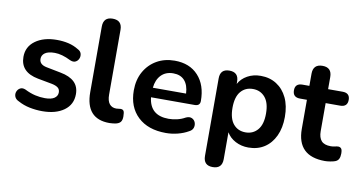

<svg xmlns="http://www.w3.org/2000/svg" viewBox="-84 -934 2523 1343"><g transform="rotate(10 1178.0 -262.5)"><path d="M244 10Q199 10 154.5 1Q110 -8 72 -29Q49 -39 42 -57Q35 -75 41.5 -92.5Q48 -110 64 -119Q80 -128 102 -119Q142 -99 177 -91Q212 -83 246 -83Q292 -83 314 -98.5Q336 -114 336 -139Q336 -161 321.5 -172.5Q307 -184 278 -190L176 -209Q49 -233 49 -342Q49 -414 107.5 -456.5Q166 -499 260 -499Q304 -499 342.5 -490Q381 -481 413 -461Q434 -451 439 -433Q444 -415 437 -398Q430 -381 414 -373Q398 -365 375 -375Q311 -407 261 -407Q214 -407 191.5 -391Q169 -375 169 -349Q169 -308 222 -298L324 -278Q389 -266 422.5 -234Q456 -202 456 -148Q456 -74 398 -32Q340 10 244 10Z M721 10Q552 10 552 -180V-645Q552 -713 618 -713Q685 -713 685 -645V-186Q685 -141 702.5 -119.5Q720 -98 751 -98Q759 -98 767 -99.5Q775 -101 782 -101Q797 -101 803.5 -91.5Q810 -82 810 -52Q810 -25 799 -12Q788 1 763 6Q756 7 744 8.5Q732 10 721 10Z M1122 10Q995 10 922.5 -58.5Q850 -127 850 -245Q850 -321 882 -378Q914 -435 969.5 -467Q1025 -499 1097 -499Q1203 -499 1264 -432.5Q1325 -366 1325 -253Q1325 -218 1287 -218H977Q991 -91 1124 -91Q1152 -91 1183 -98Q1214 -105 1242 -121Q1267 -132 1284.5 -123.5Q1302 -115 1308.5 -97Q1315 -79 1309 -60Q1303 -41 1280 -30Q1247 -11 1205.5 -0.5Q1164 10 1122 10ZM978 -286H1214Q1211 -346 1182.5 -378Q1154 -410 1102 -410Q1049 -410 1016.5 -377Q984 -344 978 -286Z M1670 -91Q1723 -91 1756 -129.5Q1789 -168 1789 -245Q1789 -322 1756 -360.5Q1723 -399 1670 -399Q1616 -399 1583.5 -360.5Q1551 -322 1551 -245Q1551 -168 1583.5 -129.5Q1616 -91 1670 -91ZM1486 188Q1420 188 1420 120V-430Q1420 -497 1485 -497Q1551 -497 1551 -430V-414Q1572 -453 1613.5 -476Q1655 -499 1708 -499Q1772 -499 1820.5 -468Q1869 -437 1896 -380.5Q1923 -324 1923 -245Q1923 -167 1896 -109.5Q1869 -52 1821 -21Q1773 10 1708 10Q1657 10 1615.5 -12Q1574 -34 1553 -71V120Q1553 188 1486 188Z M2252 10Q2054 10 2054 -184V-390H2005Q1953 -390 1953 -440Q1953 -489 2005 -489H2054V-575Q2054 -643 2121 -643Q2187 -643 2187 -575V-489H2290Q2342 -489 2342 -440Q2342 -390 2290 -390H2187V-191Q2187 -145 2207.5 -122Q2228 -99 2274 -99Q2290 -99 2303.5 -102.5Q2317 -106 2327 -106Q2339 -106 2347.5 -97.5Q2356 -89 2356 -61Q2356 -39 2349 -24Q2342 -9 2324 -2Q2311 3 2289 6.5Q2267 10 2252 10Z"/></g></svg>

Font: Chiron GoRound TC SB
Style: Regular
Weight: 500
Designer: Ryoko NISHIZUKA 西塚涼子 (kana, bopomofo & ideographs); Paul D. Hunt (Latin, Greek & Cyrillic); Sandoll Communications 산돌커뮤니
Foundry: Adobe
Version: Version 1.000;hotconv 1.1.1;makeotfexe 2.6.0